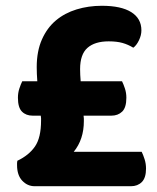

<svg xmlns="http://www.w3.org/2000/svg" viewBox="-20 -644 544 664"><path d="M122 -227Q122 -231 122 -235Q122 -239 121 -244H93Q70 -244 56 -258Q42 -272 42 -306Q42 -323 47 -338Q52 -353 57 -363H109Q108 -376 107.5 -388.5Q107 -401 107 -412Q107 -467 125 -507.5Q143 -548 173.5 -573.5Q204 -599 245 -611.5Q286 -624 332 -624Q399 -624 434 -602Q469 -580 469 -539Q469 -522 460.5 -504.5Q452 -487 441 -479Q423 -490 403.5 -495.5Q384 -501 356 -501Q308 -501 282.5 -478.5Q257 -456 257 -405Q257 -396 257.5 -385Q258 -374 259 -363H402Q407 -353 412 -338Q417 -323 417 -306Q417 -272 402.5 -258Q388 -244 365 -244H269Q270 -239 270 -234Q270 -229 270 -225Q270 -162 235 -119H470Q475 -109 480 -93.5Q485 -78 485 -61Q485 -29 470.5 -14.5Q456 0 433 0H100Q75 0 57 -19Q39 -38 39 -73Q39 -78 39 -80.5Q39 -83 40 -88Q80 -107 101 -137.5Q122 -168 122 -227Z"/></svg>

Font: Baloo Bhaina 2
Style: Bold
Weight: 700
Designer: Yesha Goshar, Manish Minz, Shuchita Grover and Ek Type
Foundry: Ek Type
Version: Version 1.640;hotconv 1.0.111;makeotfexe 2.5.65597; ttfautoh